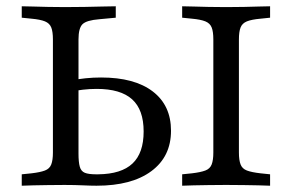

<svg xmlns="http://www.w3.org/2000/svg" viewBox="-20 -591 929 611"><path d="M180.6 -2.4Q157.3 -2.4 132.7 -2Q108.1 -1.6 86.3 -1.2Q64.5 -0.8 49.2 0V-36.3L80.6 -39.5Q108.1 -42.7 123 -48.4Q137.9 -54 143.1 -67.7Q148.4 -81.5 148.4 -105.6V-201.6H229.8V-102.4Q229.8 -75 233.9 -60.5Q237.9 -46 250 -41.1Q262.1 -36.3 284.7 -36.3H292.7Q366.1 -37.1 401.6 -70.6Q437.1 -104 437.1 -172.6Q437.1 -241.9 400.4 -275Q363.7 -308.1 287.9 -308.1Q265.3 -308.1 244 -305.6Q222.6 -303.2 201.6 -298.4V-333.9Q227.4 -339.5 252 -341.9Q276.6 -344.4 301.6 -344.4Q408.1 -344.4 466.1 -300Q524.2 -255.6 524.2 -175Q524.2 -92.7 461.7 -46.4Q399.2 0 287.1 0Q269.4 0 243.5 -1.2Q217.7 -2.4 189.5 -2.4ZM148.4 -201.6V-465.3Q148.4 -490.3 143.1 -503.6Q137.9 -516.9 123 -523Q108.1 -529 80.6 -531.5L49.2 -534.7V-571Q64.5 -571 86.3 -570.2Q108.1 -569.4 132.7 -569Q157.3 -568.5 180.6 -568.5H188.7H193.5Q221 -568.5 249.6 -569Q278.2 -569.4 304 -570.2Q329.8 -571 348.4 -571V-534.7L296 -529.8Q255.6 -526.6 242.7 -514.1Q229.8 -501.6 229.8 -465.3V-201.6ZM691.1 -2.4Q667.7 -2.4 643.1 -2Q618.5 -1.6 596.8 -1.2Q575 -0.8 559.7 0V-36.3L591.1 -39.5Q618.5 -42.7 633.5 -48.4Q648.4 -54 653.6 -67.7Q658.9 -81.5 658.9 -105.6V-465.3Q658.9 -490.3 653.6 -503.6Q648.4 -516.9 633.5 -523Q618.5 -529 591.1 -531.5L559.7 -534.7V-571Q575 -571 596.8 -570.2Q618.5 -569.4 643.1 -569Q667.7 -568.5 691.1 -568.5H700H708.1Q732.3 -568.5 756.9 -569Q781.5 -569.4 802.8 -570.2Q824.2 -571 839.5 -571V-534.7L808.9 -531.5Q780.6 -529 765.7 -523Q750.8 -516.9 745.6 -503.6Q740.3 -490.3 740.3 -465.3V-105.6Q740.3 -81.5 745.6 -67.7Q750.8 -54 765.7 -48.4Q780.6 -42.7 808.9 -39.5L839.5 -36.3V0Q824.2 -0.8 802.8 -1.2Q781.5 -1.6 756.9 -2Q732.3 -2.4 708.1 -2.4H700Z"/></svg>

Font: Playfair 9pt
Style: Regular
Weight: 400
Designer: Claus Eggers Sørensen
Foundry: Claus Eggers Sørensen
Version: Version 2.203